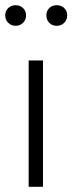

<svg xmlns="http://www.w3.org/2000/svg" viewBox="-42 -717 278 737"><path d="M123 0V-485H68V0ZM18 -618Q35 -618 46.5 -629.5Q58 -641 58 -658Q58 -675 46.5 -686Q35 -697 18 -697Q1 -697 -10.5 -686Q-22 -675 -22 -658Q-22 -641 -10.5 -629.5Q1 -618 18 -618ZM176 -618Q193 -618 204.5 -629.5Q216 -641 216 -658Q216 -675 204.5 -686Q193 -697 176 -697Q158 -697 147 -686Q136 -675 136 -658Q136 -641 147 -629.5Q158 -618 176 -618Z"/></svg>

Font: Catamaran Thin ExtraLight
Style: Regular
Weight: 250
Version: Version 2.000